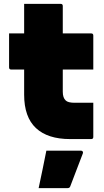

<svg xmlns="http://www.w3.org/2000/svg" viewBox="-20 -720 540 994"><path d="M463 -188V-11Q463 0 452 0H343Q227 0 166 -57Q105 -114 105 -230V-360H38Q27 -360 27 -371V-547H105V-700H294Q305 -700 305 -689V-547H452Q463 -547 463 -536V-360H305V-245Q305 -214 320 -200Q332 -188 366 -188ZM220 60H399Q405 60 408 64Q411 68 409 74Q392 120 377 157.5Q362 195 344 244Q343 248 339.5 251Q336 254 329 254H180Q191 201 200.5 156.5Q210 112 220 60Z"/></svg>

Font: Recursive Sn Lnr St Blk
Style: Regular
Weight: 900
Version: Version 1.079;hotconv 1.0.112;makeotfexe 2.5.65598; ttfautoh